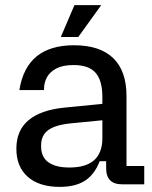

<svg xmlns="http://www.w3.org/2000/svg" viewBox="-20 -721 593 751"><path d="M213.2 10Q133.6 10 88.8 -29.3Q44 -68.6 44 -139.4Q44 -210.6 91.4 -250.6Q138.8 -290.6 231.2 -300L380.4 -314.8V-250.6L258 -238.6Q197.2 -232.8 169 -212.3Q140.8 -191.8 140.8 -152.8V-147.4Q140.8 -107 169.2 -86.4Q197.6 -65.8 251.4 -65.8Q316 -65.8 348.2 -94.4Q380.4 -123 380.4 -180.8V-264.2V-277.8V-341.4Q380.4 -406.8 353.5 -436.7Q326.6 -466.6 267.8 -466.6Q226.2 -466.6 200.7 -453.4Q175.2 -440.2 163.7 -418.9Q152.2 -397.6 152.2 -372.6V-368.6H55.8Q69.8 -457 123.3 -500.5Q176.8 -544 269.6 -544Q370.8 -544 422.8 -493.7Q474.8 -443.4 474.8 -345.4V-71.8H544.2V0H458Q395.2 0 395.2 -62.8V-90.4H369.8Q350.2 -39 312.8 -14.5Q275.4 10 213.2 10ZM218 -576.4 271.2 -701H376L286.2 -576.4Z"/></svg>

Font: Mozilla Headline ExtraLight
Style: Regular
Weight: 200
Designer: Studio DRAMA
Foundry: Studio DRAMA
Version: Version 1.000